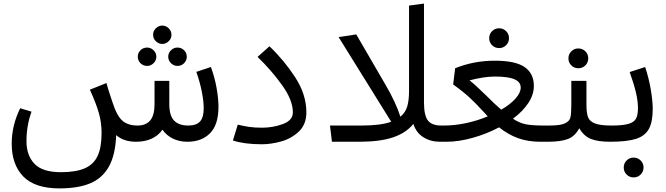

<svg xmlns="http://www.w3.org/2000/svg" viewBox="-20 -787 3698 1066"><path d="M1193 -194Q1193 -95 1146.5 -47.5Q1100 0 1020 0Q976 0 940 -17.5Q904 -35 882 -67Q859 -34 821.5 -17Q784 0 736 0Q666 0 625 -37Q621 73 584.5 138Q548 203 480.5 231Q413 259 310 259Q174 259 109.5 193Q45 127 45 10Q45 -90 92 -186L155 -167Q127 -90 127 -3Q127 76 171.5 122.5Q216 169 318 169Q401 169 450.5 147.5Q500 126 522 78.5Q544 31 544 -49Q544 -106 529 -159Q514 -212 479 -289L571 -326Q577 -302 593 -254L605 -218Q629 -143 660 -116.5Q691 -90 744 -90Q790 -90 814 -118.5Q838 -147 838 -208V-338H920V-209Q920 -145 946.5 -117.5Q973 -90 1026 -90Q1070 -90 1090.5 -112.5Q1111 -135 1111 -186Q1111 -225 1100.5 -278Q1090 -331 1070 -388L1151 -415Q1172 -358 1182.5 -298.5Q1193 -239 1193 -194ZM830 -594Q830 -615 845.5 -630Q861 -645 881 -645Q901 -645 916.5 -630Q932 -615 932 -594Q932 -573 916.5 -558Q901 -543 881 -543Q861 -543 845.5 -558Q830 -573 830 -594ZM745 -472Q745 -493 760 -508Q775 -523 797 -523Q817 -523 832.5 -508Q848 -493 848 -472Q848 -451 832.5 -436Q817 -421 797 -421Q775 -421 760 -436Q745 -451 745 -472ZM914 -472Q914 -493 929.5 -508Q945 -523 965 -523Q987 -523 1002 -508Q1017 -493 1017 -472Q1017 -451 1002 -436Q987 -421 965 -421Q945 -421 929.5 -436Q914 -451 914 -472Z M1273 -7 1300 -95Q1333 -87 1363 -82.5Q1393 -78 1434 -78Q1496 -78 1551 -98.5Q1606 -119 1606 -163Q1606 -231 1546 -314.5Q1486 -398 1410 -471L1476 -530Q1558 -452 1619.5 -357Q1681 -262 1681 -163Q1681 -96 1639 -56.5Q1597 -17 1540.5 -1.5Q1484 14 1434 14Q1336 14 1273 -7Z M2442 -45 2422 0Q2370 0 2330 -25.5Q2290 -51 2275 -99Q2235 -49 2162.5 -24.5Q2090 0 1976 0H1823L1812 -90H1987Q2094 -90 2152 -111L1860 -581L1958 -596L2120 -317Q2178 -218 2203 -139Q2231 -162 2241 -196Q2251 -230 2251 -281V-756L2334 -767V-218Q2334 -147 2355.5 -118.5Q2377 -90 2430 -90Z M3041 -45 3021 0H2979Q2911 0 2856 -20Q2801 -40 2751 -80Q2681 -43 2603.5 -21.5Q2526 0 2461 0H2422L2402 -45L2430 -90H2445Q2505 -90 2568 -103.5Q2631 -117 2688 -141L2664 -167Q2624 -211 2588 -244.5Q2552 -278 2496 -318L2507 -408Q2610 -450 2727 -450Q2842 -450 2893 -414.5Q2944 -379 2944 -310Q2944 -261 2913 -214.5Q2882 -168 2828 -128Q2862 -105 2897 -97.5Q2932 -90 2999 -90H3029ZM2679 -257Q2732 -204 2763 -178Q2813 -207 2842 -239.5Q2871 -272 2871 -301Q2871 -332 2836 -347Q2801 -362 2727 -362Q2669 -362 2587 -341Q2616 -318 2644.5 -290Q2673 -262 2679 -257ZM2696 -575Q2696 -598 2712 -614Q2728 -630 2751 -630Q2774 -630 2790 -614Q2806 -598 2806 -575Q2806 -552 2790 -536Q2774 -520 2751 -520Q2728 -520 2712 -536Q2696 -552 2696 -575Z M3387 -45 3367 0Q3299 0 3260 -16Q3221 -32 3196 -75Q3173 -31 3133.5 -15.5Q3094 0 3021 0L3001 -45L3030 -90Q3091 -90 3116.5 -102Q3142 -114 3147 -135Q3152 -156 3152 -205V-338H3236V-205Q3236 -159 3245 -136Q3254 -113 3283.5 -101.5Q3313 -90 3375 -90ZM3136 -463Q3136 -486 3152 -502Q3168 -518 3191 -518Q3214 -518 3230 -502Q3246 -486 3246 -463Q3246 -440 3230 -424Q3214 -408 3191 -408Q3168 -408 3152 -424Q3136 -440 3136 -463Z M3522 -187Q3522 -225 3511 -272.5Q3500 -320 3476 -387L3562 -415Q3582 -355 3593 -291Q3604 -227 3604 -182Q3604 -110 3582.5 -71Q3561 -32 3511 -16Q3461 0 3367 0L3347 -45L3375 -90Q3437 -90 3468.5 -99Q3500 -108 3511 -128Q3522 -148 3522 -187ZM3443 143Q3443 120 3459 104Q3475 88 3498 88Q3521 88 3537 104Q3553 120 3553 143Q3553 166 3537 182Q3521 198 3498 198Q3475 198 3459 182Q3443 166 3443 143Z"/></svg>

Font: Fira GO
Style: Regular
Weight: 400
Designer: Carrois Corporate
Foundry: Carrois Corporate GbR
Version: Version 0.300